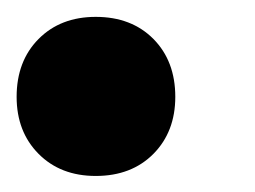

<svg xmlns="http://www.w3.org/2000/svg" viewBox="-21 -199 307 231"><path d="M94.2 12.7Q51.8 12.7 25.4 -13.9Q-1 -40.5 -1 -82.5Q-1 -125.5 25.4 -152.1Q51.8 -178.7 94.2 -178.7Q137.2 -178.7 163.6 -152.1Q189.9 -125.5 189.9 -82.5Q189.9 -40.5 163.6 -13.9Q137.2 12.7 94.2 12.7Z"/></svg>

Font: Schibsted Grotesk
Style: Bold Italic
Weight: 700
Italic angle: -12°
Designer: Bakken & Baeck AS, Henrik Kongsvoll
Foundry: Schibsted ASA
Version: Version 1.100;gftools[0.9.25]